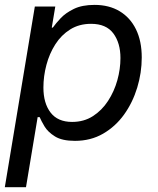

<svg xmlns="http://www.w3.org/2000/svg" viewBox="-22 -573 655 797"><path d="M-2 204.1 122.6 -545.9H207.5L192.9 -458.5H197.3Q209 -475.1 229.7 -497.3Q250.5 -519.5 284.7 -536.1Q318.8 -552.7 370.6 -552.7Q430.7 -552.7 474.6 -526.4Q518.6 -500 542.5 -451.2Q566.4 -402.3 566.4 -334.5Q566.4 -271 547.6 -209.2Q528.8 -147.5 493.2 -97.7Q457.5 -47.9 406 -18.1Q354.5 11.7 289.1 11.7Q235.8 11.7 206.3 -6.6Q176.8 -24.9 162.8 -48.3Q148.9 -71.8 142.6 -86.9H134.3L85.9 204.1ZM277.3 -66.9Q326.2 -66.9 363.5 -90.8Q400.9 -114.7 426.5 -154.1Q452.1 -193.4 465.1 -240Q478 -286.6 478 -332Q478 -394.5 448.5 -434.3Q418.9 -474.1 356 -474.1Q306.6 -474.1 269.5 -450.9Q232.4 -427.7 207.8 -389.2Q183.1 -350.6 170.7 -303.7Q158.2 -256.8 158.2 -209.5Q158.2 -144.5 188 -105.7Q217.8 -66.9 277.3 -66.9Z"/></svg>

Font: Adwaita Sans
Style: Italic
Weight: 400
Italic angle: -9.39999°
Designer: Rasmus Andersson
Foundry: rsms
Version: Version 4.001;git-9221beed3